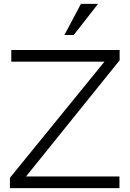

<svg xmlns="http://www.w3.org/2000/svg" viewBox="-20 -967 669 987"><path d="M31 -53 517 -650H38V-710H595V-657L114 -60H594V0H31ZM359 -787H311L396 -947H484Z"/></svg>

Font: Rising Sun Light
Style: Regular
Weight: 300
Designer: Matt McInerney, Pablo Impallari, Rodrigo Fuenzalida (Raleway font), Stephen Hutchings (Greek), Cristiano Sobral (main ch
Foundry: The Rising Sun Project Authors
Version: Version 4.327; ttfautohint (v1.8.4.7-5d5b-dirty)